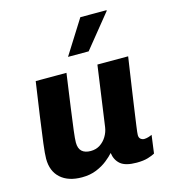

<svg xmlns="http://www.w3.org/2000/svg" viewBox="-114 -852 848 953"><g transform="rotate(-15 310.5 -375.0)"><path d="M190 10Q120 10 80.5 -25.5Q41 -61 41 -125Q41 -149 47.8 -203.5Q54.5 -258 65.8 -337Q77 -416 91 -511H249Q235 -410.5 225 -339.5Q215 -268.5 209.8 -225.5Q204.5 -182.5 204.5 -165Q204.5 -134 220.2 -119.5Q236 -105 265.5 -105Q292.5 -105 313.2 -118.2Q334 -131.5 347.5 -153.8Q361 -176 364.5 -201L408 -511H566Q558.5 -460.5 552 -416.5Q545.5 -372.5 540 -334.8Q534.5 -297 530 -265.5Q525.5 -234 522 -209.2Q518.5 -184.5 516 -166.5Q513.5 -148.5 512.2 -137Q511 -125.5 511 -121Q511 -107 519.2 -100.5Q527.5 -94 537 -94Q547 -94 558 -97.2Q569 -100.5 577.5 -104.5L565 -11.5Q553 -4.5 529.5 2.8Q506 10 471 10Q414 10 388.5 -11.2Q363 -32.5 358 -70Q344.5 -54.5 321 -35.8Q297.5 -17 264.8 -3.5Q232 10 190 10ZM277 -585.5 387 -760H521L522 -757L383 -585.5Z"/></g></svg>

Font: Chivo Medium
Style: Italic
Weight: 500
Italic angle: -8.05°
Designer: Hector Gatti
Foundry: Omnibus-Type
Version: Version 2.002